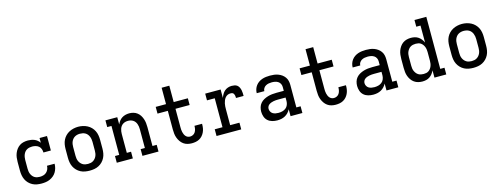

<svg xmlns="http://www.w3.org/2000/svg" viewBox="-18 -1523 6037 2320"><g transform="rotate(-15 3000.0 -363.5)"><path d="M298 8Q269 8 240 3Q211 -2 185.5 -15.5Q160 -29 139.5 -50Q119 -71 106.5 -97.5Q94 -124 89 -152.5Q84 -181 84 -210V-320Q84 -347 87.5 -374Q91 -401 101 -426.5Q111 -452 127.5 -474Q144 -496 166.5 -511Q189 -526 216 -532Q243 -538 270 -538Q291 -538 311.5 -534.5Q332 -531 351.5 -523Q371 -515 387 -501.5Q403 -488 415 -471V-530H508V-349H415Q415 -371 407.5 -392.5Q400 -414 383.5 -428Q367 -442 345 -448Q323 -454 301 -454Q284 -454 267 -450.5Q250 -447 235 -438.5Q220 -430 209 -416.5Q198 -403 191.5 -387Q185 -371 182 -354Q179 -337 179 -320V-210Q179 -193 181.5 -176Q184 -159 190.5 -143.5Q197 -128 207.5 -114.5Q218 -101 232.5 -92Q247 -83 264 -79.5Q281 -76 298 -76Q320 -76 342 -82Q364 -88 380.5 -103Q397 -118 406 -139Q415 -160 415 -183Q415 -183 415 -183Q415 -183 415 -183H510Q510 -183 510 -182.5Q510 -182 510 -182Q510 -156 503 -129.5Q496 -103 482.5 -80Q469 -57 448 -39.5Q427 -22 402.5 -11Q378 0 351 4Q324 8 298 8Z M900 8Q871 8 842 3Q813 -2 787 -15.5Q761 -29 740.5 -50Q720 -71 707 -97Q694 -123 689 -152Q684 -181 684 -210V-320Q684 -349 689 -378Q694 -407 707 -433Q720 -459 740.5 -480Q761 -501 787 -514.5Q813 -528 842 -534.5Q871 -541 900 -541Q929 -541 958 -534.5Q987 -528 1013 -514.5Q1039 -501 1059.5 -480Q1080 -459 1093 -433Q1106 -407 1111 -378Q1116 -349 1116 -320V-210Q1116 -181 1111 -152Q1106 -123 1093 -97Q1080 -71 1059.5 -50Q1039 -29 1013 -15.5Q987 -2 958 3Q929 8 900 8ZM900 -76Q917 -76 934 -79.5Q951 -83 965.5 -92Q980 -101 991 -114Q1002 -127 1009 -143Q1016 -159 1018.5 -176Q1021 -193 1021 -210V-320Q1021 -337 1018 -354Q1015 -371 1008.5 -387Q1002 -403 991 -416.5Q980 -430 965 -438.5Q950 -447 933 -450.5Q916 -454 898 -454Q881 -454 864.5 -450Q848 -446 833.5 -437.5Q819 -429 808 -415.5Q797 -402 790.5 -386.5Q784 -371 781.5 -354Q779 -337 779 -320V-210Q779 -193 781.5 -176Q784 -159 791 -143Q798 -127 809 -114Q820 -101 834.5 -92Q849 -83 866 -79.5Q883 -76 900 -76Z M1239 0V-84H1292V-446H1239V-530H1387V-439Q1397 -461 1411.5 -480.5Q1426 -500 1446 -513Q1466 -526 1490 -532Q1514 -538 1538 -538Q1564 -538 1589.5 -531Q1615 -524 1636 -508Q1657 -492 1671 -470Q1685 -448 1693.5 -423Q1702 -398 1705 -372Q1708 -346 1708 -320V-84H1761V0H1560V-84H1613V-320Q1613 -337 1610.5 -353.5Q1608 -370 1602.5 -385.5Q1597 -401 1587 -414.5Q1577 -428 1563 -437Q1549 -446 1533 -450Q1517 -454 1500 -454Q1483 -454 1467 -450Q1451 -446 1437 -437Q1423 -428 1413 -414.5Q1403 -401 1397.5 -385.5Q1392 -370 1389.5 -353.5Q1387 -337 1387 -320V-84H1440V0Z M2177 8Q2150 8 2123.5 1.5Q2097 -5 2075 -21Q2053 -37 2037.5 -59.5Q2022 -82 2012.5 -107.5Q2003 -133 2000 -160Q1997 -187 1997 -214V-446H1868V-530H1997V-735H2093V-530H2270V-446H2093V-214Q2093 -199 2094 -184Q2095 -169 2098.5 -154Q2102 -139 2108 -125Q2114 -111 2124 -99.5Q2134 -88 2148 -82Q2162 -76 2177 -76Q2196 -76 2213.5 -84.5Q2231 -93 2241.5 -109Q2252 -125 2256.5 -144Q2261 -163 2261 -182Q2261 -183 2261 -184.5Q2261 -186 2261 -188H2356Q2356 -185 2356 -182.5Q2356 -180 2356 -177Q2356 -153 2351.5 -129Q2347 -105 2336.5 -83Q2326 -61 2309.5 -42.5Q2293 -24 2271.5 -12.5Q2250 -1 2226 3.5Q2202 8 2177 8Z M2487 0V-84H2584V-446H2487V-530H2680V-425Q2688 -447 2700 -468.5Q2712 -490 2730 -506Q2748 -522 2771.5 -530Q2795 -538 2819 -538Q2837 -538 2855.5 -534.5Q2874 -531 2888.5 -519.5Q2903 -508 2911 -491Q2919 -474 2923 -456Q2927 -438 2927.5 -419.5Q2928 -401 2928 -383H2833Q2833 -391 2832.5 -399.5Q2832 -408 2830 -416.5Q2828 -425 2824 -433Q2820 -441 2813.5 -446Q2807 -451 2798.5 -452.5Q2790 -454 2781 -454Q2762 -454 2745 -446Q2728 -438 2716 -423Q2704 -408 2697 -390.5Q2690 -373 2686 -355Q2682 -337 2681 -318.5Q2680 -300 2680 -281V-84H2796V0Z M3247 8Q3215 8 3183.5 -0.5Q3152 -9 3128.5 -30Q3105 -51 3094.5 -82Q3084 -113 3084 -144Q3084 -172 3092 -199Q3100 -226 3118 -247Q3136 -268 3160.5 -281.5Q3185 -295 3211.5 -303Q3238 -311 3265.5 -314Q3293 -317 3321 -317H3413V-366Q3413 -387 3403.5 -405.5Q3394 -424 3377 -435Q3360 -446 3339.5 -450Q3319 -454 3299 -454Q3279 -454 3260 -450.5Q3241 -447 3224 -437.5Q3207 -428 3196 -411Q3185 -394 3185 -375Q3185 -374 3185 -374Q3185 -374 3185 -374H3090Q3090 -375 3090 -375Q3090 -375 3090 -375Q3090 -400 3098 -424Q3106 -448 3121 -468Q3136 -488 3156.5 -502Q3177 -516 3200.5 -524Q3224 -532 3249 -535Q3274 -538 3299 -538Q3324 -538 3349.5 -535Q3375 -532 3399.5 -523Q3424 -514 3445 -499Q3466 -484 3481 -463Q3496 -442 3502 -417Q3508 -392 3508 -366V-84H3561V0H3413V-86Q3401 -63 3383.5 -44.5Q3366 -26 3344 -14Q3322 -2 3297 3Q3272 8 3247 8ZM3284 -76Q3308 -76 3332 -82Q3356 -88 3375 -103Q3394 -118 3403.5 -141.5Q3413 -165 3413 -189V-233H3321Q3306 -233 3291 -232Q3276 -231 3261 -228Q3246 -225 3232 -220Q3218 -215 3205.5 -206Q3193 -197 3186 -183Q3179 -169 3179 -154Q3179 -136 3188 -119Q3197 -102 3212.5 -92.5Q3228 -83 3246.5 -79.5Q3265 -76 3284 -76Z M3977 8Q3950 8 3923.5 1.5Q3897 -5 3875 -21Q3853 -37 3837.5 -59.5Q3822 -82 3812.5 -107.5Q3803 -133 3800 -160Q3797 -187 3797 -214V-446H3668V-530H3797V-735H3893V-530H4070V-446H3893V-214Q3893 -199 3894 -184Q3895 -169 3898.5 -154Q3902 -139 3908 -125Q3914 -111 3924 -99.5Q3934 -88 3948 -82Q3962 -76 3977 -76Q3996 -76 4013.5 -84.5Q4031 -93 4041.5 -109Q4052 -125 4056.5 -144Q4061 -163 4061 -182Q4061 -183 4061 -184.5Q4061 -186 4061 -188H4156Q4156 -185 4156 -182.5Q4156 -180 4156 -177Q4156 -153 4151.5 -129Q4147 -105 4136.5 -83Q4126 -61 4109.5 -42.5Q4093 -24 4071.5 -12.5Q4050 -1 4026 3.5Q4002 8 3977 8Z M4447 8Q4415 8 4383.5 -0.5Q4352 -9 4328.5 -30Q4305 -51 4294.5 -82Q4284 -113 4284 -144Q4284 -172 4292 -199Q4300 -226 4318 -247Q4336 -268 4360.5 -281.5Q4385 -295 4411.5 -303Q4438 -311 4465.5 -314Q4493 -317 4521 -317H4613V-366Q4613 -387 4603.5 -405.5Q4594 -424 4577 -435Q4560 -446 4539.5 -450Q4519 -454 4499 -454Q4479 -454 4460 -450.5Q4441 -447 4424 -437.5Q4407 -428 4396 -411Q4385 -394 4385 -375Q4385 -374 4385 -374Q4385 -374 4385 -374H4290Q4290 -375 4290 -375Q4290 -375 4290 -375Q4290 -400 4298 -424Q4306 -448 4321 -468Q4336 -488 4356.5 -502Q4377 -516 4400.5 -524Q4424 -532 4449 -535Q4474 -538 4499 -538Q4524 -538 4549.5 -535Q4575 -532 4599.5 -523Q4624 -514 4645 -499Q4666 -484 4681 -463Q4696 -442 4702 -417Q4708 -392 4708 -366V-84H4761V0H4613V-86Q4601 -63 4583.5 -44.5Q4566 -26 4544 -14Q4522 -2 4497 3Q4472 8 4447 8ZM4484 -76Q4508 -76 4532 -82Q4556 -88 4575 -103Q4594 -118 4603.5 -141.5Q4613 -165 4613 -189V-233H4521Q4506 -233 4491 -232Q4476 -231 4461 -228Q4446 -225 4432 -220Q4418 -215 4405.5 -206Q4393 -197 4386 -183Q4379 -169 4379 -154Q4379 -136 4388 -119Q4397 -102 4412.5 -92.5Q4428 -83 4446.5 -79.5Q4465 -76 4484 -76Z M5061 8Q5035 8 5009 1.5Q4983 -5 4961 -20.5Q4939 -36 4923.5 -58.5Q4908 -81 4899 -105.5Q4890 -130 4887 -156.5Q4884 -183 4884 -210V-320Q4884 -347 4887 -373.5Q4890 -400 4899 -424.5Q4908 -449 4923.5 -471.5Q4939 -494 4961 -509.5Q4983 -525 5009 -531.5Q5035 -538 5061 -538Q5086 -538 5109.5 -532.5Q5133 -527 5153 -513.5Q5173 -500 5188 -480.5Q5203 -461 5213 -439V-651H5160V-735H5308V-84H5361V0H5213V-91Q5203 -69 5188 -49.5Q5173 -30 5153 -16.5Q5133 -3 5109.5 2.5Q5086 8 5061 8ZM5099 -76Q5116 -76 5132.5 -79.5Q5149 -83 5162.5 -92.5Q5176 -102 5186 -115.5Q5196 -129 5202 -144.5Q5208 -160 5210.5 -176.5Q5213 -193 5213 -210V-320Q5213 -337 5210.5 -353.5Q5208 -370 5202 -385.5Q5196 -401 5186 -414.5Q5176 -428 5162.5 -437.5Q5149 -447 5132.5 -450.5Q5116 -454 5099 -454Q5082 -454 5065 -450.5Q5048 -447 5033.5 -438Q5019 -429 5008.5 -415.5Q4998 -402 4991 -386.5Q4984 -371 4981.5 -354Q4979 -337 4979 -320V-210Q4979 -193 4981.5 -176Q4984 -159 4991 -143.5Q4998 -128 5008.5 -114.5Q5019 -101 5033.5 -92Q5048 -83 5065 -79.5Q5082 -76 5099 -76Z M5700 8Q5671 8 5642 3Q5613 -2 5587 -15.5Q5561 -29 5540.5 -50Q5520 -71 5507 -97Q5494 -123 5489 -152Q5484 -181 5484 -210V-320Q5484 -349 5489 -378Q5494 -407 5507 -433Q5520 -459 5540.5 -480Q5561 -501 5587 -514.5Q5613 -528 5642 -534.5Q5671 -541 5700 -541Q5729 -541 5758 -534.5Q5787 -528 5813 -514.5Q5839 -501 5859.5 -480Q5880 -459 5893 -433Q5906 -407 5911 -378Q5916 -349 5916 -320V-210Q5916 -181 5911 -152Q5906 -123 5893 -97Q5880 -71 5859.5 -50Q5839 -29 5813 -15.5Q5787 -2 5758 3Q5729 8 5700 8ZM5700 -76Q5717 -76 5734 -79.5Q5751 -83 5765.5 -92Q5780 -101 5791 -114Q5802 -127 5809 -143Q5816 -159 5818.5 -176Q5821 -193 5821 -210V-320Q5821 -337 5818 -354Q5815 -371 5808.5 -387Q5802 -403 5791 -416.5Q5780 -430 5765 -438.5Q5750 -447 5733 -450.5Q5716 -454 5698 -454Q5681 -454 5664.5 -450Q5648 -446 5633.5 -437.5Q5619 -429 5608 -415.5Q5597 -402 5590.5 -386.5Q5584 -371 5581.5 -354Q5579 -337 5579 -320V-210Q5579 -193 5581.5 -176Q5584 -159 5591 -143Q5598 -127 5609 -114Q5620 -101 5634.5 -92Q5649 -83 5666 -79.5Q5683 -76 5700 -76Z"/></g></svg>

Font: Iosevka Slab Medium Extended
Style: Regular
Weight: 500
Width: 7
Monospace: yes
Designer: Belleve Invis
Foundry: Belleve Invis
Version: Version 11.1.1; ttfautohint (v1.8.3)